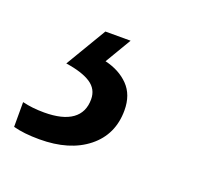

<svg xmlns="http://www.w3.org/2000/svg" viewBox="-138 -66 394 372"><g transform="rotate(20 58.5 120.0)"><path d="M-80 234V183Q-60 188 -35 188Q3 188 22.5 174Q42 160 42 133Q42 112 24.5 100.5Q7 89 -27 84L23 0H75L43 54Q73 61 91.5 80Q110 99 110 131Q110 181 73 210.5Q36 240 -26 240Q-58 240 -80 234Z"/></g></svg>

Font: Noto Sans UI Narrow
Style: Italic
Weight: 400
Width: 4
Italic angle: -12°
Designer: Monotype Design Team
Foundry: Monotype Imaging Inc.
Version: Version 1.001